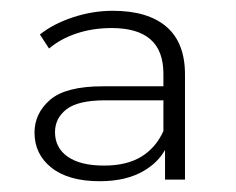

<svg xmlns="http://www.w3.org/2000/svg" viewBox="-20 -765 438 356"><path d="M286 -432V-487Q273 -464 248 -449Q215 -429 165 -429Q107 -429 75.5 -454Q44 -479 44 -519Q44 -555 73 -580Q102 -605 171 -605H283V-628Q283 -671 259 -692Q235 -713 187 -713Q152 -713 122 -703Q92 -693 71 -675L54 -701Q79 -721 115.5 -733Q152 -745 189 -745Q254 -745 288.5 -715.5Q323 -686 323 -627V-432ZM283 -579H175Q125 -579 103.5 -562.5Q82 -546 82 -520Q82 -491 105.5 -474.5Q129 -458 173 -458Q215 -458 242 -474.5Q269 -491 283 -522Z"/></svg>

Font: Montserrat Z Light
Style: Regular
Weight: 300
Designer: Julieta Ulanovsky
Foundry: Julieta Ulanovsky
Version: Version 8.000